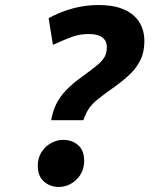

<svg xmlns="http://www.w3.org/2000/svg" viewBox="-20 -729 600 762"><path d="M183 -252Q189 -286 202.5 -314.5Q216 -343 241.5 -370Q267 -397 309 -427Q345 -453 365.5 -470Q386 -487 395 -503Q404 -519 404 -542Q404 -567 386 -580.5Q368 -594 333 -594Q296 -594 265 -582.5Q234 -571 190 -551L173 -657Q219 -682 268.5 -695.5Q318 -709 371 -709Q420 -709 454.5 -698Q489 -687 511 -667Q533 -647 543 -621.5Q553 -596 553 -566Q553 -521 536 -488Q519 -455 489.5 -428.5Q460 -402 423 -376Q389 -352 367.5 -334.5Q346 -317 333.5 -299Q321 -281 311 -252ZM213 13Q179 13 154.5 -8.5Q130 -30 130 -71Q130 -102 144.5 -125Q159 -148 182.5 -161Q206 -174 231 -174Q266 -174 290 -153Q314 -132 314 -91Q314 -46 283.5 -16.5Q253 13 213 13Z"/></svg>

Font: Ubuntu Sans Mono
Style: Bold Italic
Weight: 700
Italic angle: -13.5°
Monospace: yes
Designer: Dalton Maag Ltd
Foundry: Dalton Maag Ltd
Version: Version 1.006